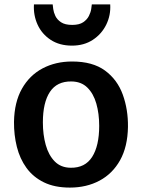

<svg xmlns="http://www.w3.org/2000/svg" viewBox="-20 -843 644 871"><path d="M297 8Q227.5 8 178.8 -16Q130 -40 100 -81.5Q70 -123 56.5 -176.8Q43 -230.5 43.5 -290Q45 -379.5 79.5 -440.5Q114 -501.5 173.2 -532.8Q232.5 -564 307 -564Q400.5 -564 456.5 -522.8Q512.5 -481.5 537 -413.8Q561.5 -346 560.5 -267Q559 -177.5 524.8 -116.2Q490.5 -55 431.5 -23.5Q372.5 8 297 8ZM300.5 -82Q366 -81 398 -131.2Q430 -181.5 430 -272Q430 -327.5 417 -373Q404 -418.5 376.2 -445.8Q348.5 -473 304 -473.5Q238.5 -474.5 206.5 -426.2Q174.5 -378 174.5 -287.5Q174.5 -232 187.5 -185.5Q200.5 -139 228.2 -110.8Q256 -82.5 300.5 -82ZM306.5 -636Q250 -636 210 -662.2Q170 -688.5 150.5 -731.2Q131 -774 134 -823H219Q219.5 -817 221.5 -802Q223.5 -787 231.2 -770.5Q239 -754 257 -742Q275 -730 307.5 -730Q339.5 -730 357.2 -742Q375 -754 383.2 -770.5Q391.5 -787 393.8 -802Q396 -817 396.5 -823H480Q483 -774 462 -731.2Q441 -688.5 401 -662.2Q361 -636 306.5 -636Z"/></svg>

Font: Merriweather Sans Medium
Style: Regular
Weight: 500
Designer: Eben Sorkin
Foundry: Eben Sorkin
Version: Version 2.001